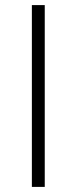

<svg xmlns="http://www.w3.org/2000/svg" viewBox="-20 -733 300 753"><path d="M105 0V-713H155.5V0Z"/></svg>

Font: Heraclito ExtraLight
Style: Regular
Weight: 200
Designer: Kostas Bartsokas (font) & Cristiano Sobral (main changes)
Foundry: Kostas Bartsokas (font) & Cristiano Sobral (main changes)
Version: Version 1.00;July 8, 2020;FontCreator 13.0.0.2655 64-bit